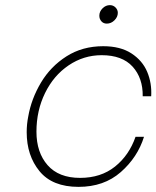

<svg xmlns="http://www.w3.org/2000/svg" viewBox="-20 -722 609 748"><path d="M84 -207Q84 -238 90 -268Q102 -337 139.5 -400Q177 -463 239 -502.5Q301 -542 382 -542Q449 -542 492 -514Q535 -486 553.5 -442Q572 -398 569 -347H536Q537 -418 496.5 -462.5Q456 -507 376 -507Q306 -507 247.5 -467.5Q189 -428 155.5 -359.5Q122 -291 122 -209Q122 -128 165.5 -78.5Q209 -29 292 -29Q373 -29 428 -73Q483 -117 508 -189H541Q516 -109 450.5 -51.5Q385 6 286 6Q184 6 134 -55Q84 -116 84 -207ZM367 -661Q367 -677 379.5 -689.5Q392 -702 408 -702Q421 -702 430 -693Q439 -684 439 -672Q439 -656 426 -643Q413 -630 396 -630Q383 -630 375 -639Q367 -648 367 -661Z"/></svg>

Font: Be Vietnam Thin
Style: Italic
Weight: 250
Italic angle: -9°
Designer: Gabriel Lam
Foundry: TypeRant
Version: Version 3.000